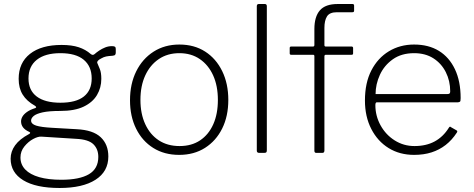

<svg xmlns="http://www.w3.org/2000/svg" viewBox="-20 -762 2363 957"><path d="M538 -532Q549 -532 553 -529Q557 -526 557 -518V-500Q557 -493 554 -489Q551 -485 540 -484Q521 -483 509 -480.5Q497 -478 485 -471Q461 -459 465 -448Q470 -436 477.5 -418Q485 -400 485 -369Q485 -325 463.5 -288.5Q442 -252 397 -230.5Q352 -209 280 -209Q224 -209 192.5 -202Q161 -195 148 -184Q135 -173 135 -161Q135 -144 160 -136Q185 -128 240 -125L362 -118Q444 -114 482 -78Q520 -42 520 18Q520 93 456 134Q392 175 277 175Q159 175 96 136.5Q33 98 33 29Q33 -7 55.5 -38Q78 -69 125 -94Q136 -100 125 -105Q105 -114 95 -127Q85 -140 85 -157Q85 -169 92 -181Q99 -193 114.5 -204Q130 -215 155 -223Q161 -225 160 -228.5Q159 -232 154 -235Q113 -258 93 -290.5Q73 -323 73 -369Q73 -449 129.5 -493.5Q186 -538 287 -538Q338 -538 372.5 -526.5Q407 -515 432 -493Q437 -489 441.5 -488.5Q446 -488 451 -492Q461 -501 474.5 -510Q488 -519 504 -525.5Q520 -532 538 -532ZM281 -250Q359 -250 398 -281Q437 -312 437 -371Q437 -431 397.5 -464Q358 -497 281 -497Q205 -497 163.5 -464Q122 -431 122 -371Q122 -312 163 -281Q204 -250 281 -250ZM186 -81Q169 -82 145 -69Q121 -56 101.5 -32Q82 -8 82 23Q82 58 106 83Q130 108 175.5 121Q221 134 286 134Q376 134 423 106.5Q470 79 470 20Q470 -19 445.5 -43Q421 -67 360 -70Z M873 10Q799 10 744 -24.5Q689 -59 658.5 -120.5Q628 -182 628 -262Q628 -344 659 -406.5Q690 -469 745.5 -504.5Q801 -540 874 -540Q948 -540 1002.5 -505Q1057 -470 1087.5 -407.5Q1118 -345 1118 -264Q1118 -183 1087.5 -121.5Q1057 -60 1002 -25Q947 10 873 10ZM875 -34Q935 -34 977.5 -62.5Q1020 -91 1043 -142.5Q1066 -194 1066 -264Q1066 -334 1042.5 -386Q1019 -438 976 -467.5Q933 -497 874 -497Q815 -497 771.5 -467.5Q728 -438 704 -386Q680 -334 680 -264Q680 -195 704 -143Q728 -91 771.5 -62.5Q815 -34 875 -34Z M1310 -13Q1310 -6 1307.5 -3Q1305 0 1297 0H1272Q1260 0 1260 -11V-731Q1260 -742 1270 -742H1300Q1310 -742 1310 -731Z M1734 -530Q1736 -530 1738 -528Q1740 -526 1740 -523V-496Q1740 -489 1733 -489H1604Q1597 -489 1597 -481V-12Q1597 0 1587 0H1556Q1547 0 1547 -11V-482Q1547 -489 1541 -489H1431Q1424 -489 1424 -496V-523Q1424 -526 1425.5 -528Q1427 -530 1431 -530H1540Q1547 -530 1547 -538V-617Q1547 -679 1574.5 -710.5Q1602 -742 1663 -742H1737Q1745 -742 1745 -734V-709Q1745 -705 1743 -703Q1741 -701 1736 -701H1659Q1623 -701 1610 -680.5Q1597 -660 1597 -623V-537Q1597 -530 1604 -530H1734Z M1851 -238Q1851 -184 1877 -137Q1903 -90 1947.5 -62Q1992 -34 2046 -34Q2104 -34 2146.5 -57Q2189 -80 2217 -125Q2220 -130 2222.5 -130.5Q2225 -131 2228 -128L2256 -112Q2262 -108 2257 -101Q2233 -64 2201.5 -39.5Q2170 -15 2131 -2.5Q2092 10 2044 10Q1972 10 1917 -24Q1862 -58 1830.5 -119.5Q1799 -181 1799 -261Q1799 -349 1831 -411Q1863 -473 1918.5 -506.5Q1974 -540 2044 -540Q2116 -540 2167.5 -508.5Q2219 -477 2247.5 -417Q2276 -357 2276 -273Q2276 -266 2275 -259.5Q2274 -253 2262 -252H1858Q1854 -252 1852.5 -248Q1851 -244 1851 -238ZM2207 -293Q2218 -293 2221 -296Q2224 -299 2224 -307Q2224 -359 2202 -402.5Q2180 -446 2140 -471.5Q2100 -497 2044 -497Q1981 -497 1938 -466.5Q1895 -436 1873.5 -389Q1852 -342 1852 -293Z"/></svg>

Font: Libre Franklin Thin ExtraLight
Style: Regular
Weight: 250
Version: Version 3.000